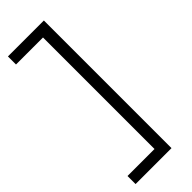

<svg xmlns="http://www.w3.org/2000/svg" viewBox="-286 -792 935 935"><g transform="rotate(-45 181.5 -324.5)"><path d="M14.5 115V59.5Q47.5 59.5 85 59.5Q122.5 59.5 173.5 59.5H230.5L200.5 105.5Q200.5 45 200.5 -10.8Q200.5 -66.5 200.5 -132.5V-517.5Q200.5 -583.5 200.5 -638.8Q200.5 -694 200.5 -753.5L227.5 -708.5H169Q126.5 -708.5 88.5 -708.5Q50.5 -708.5 14.5 -708.5V-764H262Q262 -704.5 262 -649.2Q262 -594 262 -527.5V-123Q262 -57 262 -1Q262 55 262 115Z"/></g></svg>

Font: Commissioner Thin Light
Style: Regular
Weight: 300
Version: Version 1.000